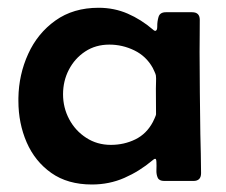

<svg xmlns="http://www.w3.org/2000/svg" viewBox="-20 -475 594 504"><path d="M221.2 9.3Q157.7 9.3 114.7 -21Q71.8 -51.3 50 -101.3Q28.3 -151.4 28.3 -210V-217.8Q29.3 -279.3 54 -333.5Q78.6 -387.7 125.5 -421.1Q172.4 -454.6 238.8 -454.6Q279.8 -454.6 315.2 -439.2Q350.6 -423.8 381.3 -397.5Q384.8 -394 387.2 -394Q393.1 -394 392.8 -406.2Q392.6 -418.5 396.2 -430.7Q399.9 -442.9 415.5 -442.9H484.4Q504.4 -442.9 504.4 -422.9Q504.4 -401.9 504.2 -380.9Q503.9 -359.9 503.9 -338.9Q503.9 -285.2 504.6 -231Q505.4 -176.8 505.9 -123Q506.3 -97.7 507.1 -72Q507.8 -46.4 507.8 -20.5Q507.8 0 487.8 0H411.1Q397.9 0 394 -8.5Q390.1 -17.1 390.6 -28.8Q391.1 -40.5 390.6 -49.8Q390.6 -51.3 390.1 -54.7Q389.6 -58.1 387.2 -58.1Q385.3 -58.1 383.5 -56.6Q381.8 -55.2 380.4 -54.2Q346.2 -25.4 306.6 -8.1Q267.1 9.3 221.2 9.3ZM271 -94.7Q305.7 -94.7 335.2 -109.1Q364.7 -123.5 381.3 -154.8Q382.3 -156.7 386 -164.8Q389.6 -172.9 389.6 -174.8Q389.6 -191.9 389.4 -209Q389.2 -226.1 389.2 -242.7Q389.2 -250.5 389.6 -260Q390.1 -269.5 389.2 -276.9Q388.7 -280.3 385.5 -287.1Q382.3 -293.9 380.9 -296.9Q363.8 -327.6 332.5 -342.8Q301.3 -357.9 267.1 -357.9Q231 -357.9 203.6 -339.8Q176.3 -321.8 160.9 -292.2Q145.5 -262.7 145.5 -227.5Q145.5 -192.4 161.6 -162.1Q177.7 -131.8 206.3 -113.3Q234.9 -94.7 271 -94.7Z"/></svg>

Font: Belanosima
Style: Regular
Weight: 400
Designer: The DocRepair Project, Santiago Orozco
Foundry: Google
Version: Version 2.000